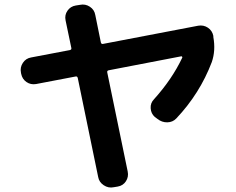

<svg xmlns="http://www.w3.org/2000/svg" viewBox="-20 -784 1040 845"><path d="M73.2 -459 72.3 -463.9Q67.4 -487.3 80.6 -507.3Q93.8 -527.3 117.2 -531.2L287.1 -563.5Q295.9 -565.4 293.9 -573.2L268.6 -694.3Q263.7 -717.8 276.9 -736.8Q290 -755.9 313.5 -759.8L332 -762.7Q355.5 -767.6 375.5 -754.4Q395.5 -741.2 399.4 -717.8L423.8 -597.7Q425.8 -588.9 433.6 -590.8L852.5 -670.9Q876 -674.8 895 -662.1Q914.1 -649.4 918.9 -626V-621.1Q929.7 -561.5 912.1 -510.7Q859.4 -372.1 755.9 -262.7Q740.2 -246.1 716.3 -245.6Q692.4 -245.1 672.9 -260.7L661.1 -269.5Q644.5 -284.2 643.1 -307.6Q641.6 -331.1 658.2 -347.7Q737.3 -435.5 782.2 -530.3Q783.2 -532.2 781.2 -534.7Q779.3 -537.1 777.3 -536.1L458 -474.6Q450.2 -472.7 452.1 -464.8L542 -29.3Q546.9 -5.9 534.2 13.7Q521.5 33.2 498 37.1L480.5 40Q457 44.9 436.5 31.2Q416 17.6 412.1 -4.9L322.3 -440.4Q320.3 -449.2 312.5 -447.3L138.7 -414.1Q115.2 -410.2 96.7 -422.9Q78.1 -435.5 73.2 -459Z"/></svg>

Font: Rounded Mgen+ 2m bold
Style: Bold
Weight: 700
Designer: [Source Han Sans]
Ryoko NISHIZUKA  (kana & ideographs); Paul D. Hunt (Latin, Greek & Cyrillic); Wenlong ZHANG  (bopomofo
Version: Version 1.059.20150602